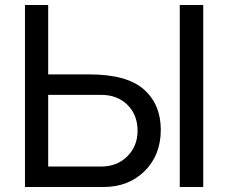

<svg xmlns="http://www.w3.org/2000/svg" viewBox="-20 -749 919 769"><path d="M394 0H80V-729H173V-451H338Q488 -451 556 -391Q624 -331 624 -229Q624 -128 559.5 -64Q495 0 394 0ZM173 -82H385Q449 -82 490 -123Q531 -164 531 -225Q531 -289 490.5 -329Q450 -369 385 -369H173ZM794 -729V0H700V-729Z"/></svg>

Font: ColatingCofangSans
Style: Regular
Weight: 400
Foundry: GNU
Version: Version 412.227;June 27, 2022;FontCreator 11.0.0.2412 32-bit